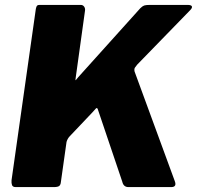

<svg xmlns="http://www.w3.org/2000/svg" viewBox="-20 -762 802 782"><path d="M692 -24Q701 0 677 0H503Q483 0 478 -22L378 -318Q375 -325 370 -319.5Q365 -314 357 -305L264 -207Q260 -203 256.5 -197Q253 -191 251 -184L228 -21Q227 -9 221 -4.5Q215 0 199 0H44Q32 0 29 -8Q26 -16 27 -28L126 -726Q128 -736 131 -739Q134 -742 141 -742H309Q318 -742 323 -734.5Q328 -727 326 -717L288 -443Q286 -432 289.5 -436.5Q293 -441 299 -448L551 -728Q560 -737 567 -739.5Q574 -742 590 -742H744Q759 -742 761.5 -736Q764 -730 754 -720L539 -499Q533 -492 529.5 -486.5Q526 -481 528 -471L692 -24Z"/></svg>

Font: Libre Franklin Thin ExtraBold
Style: Italic
Weight: 800
Italic angle: -8°
Version: Version 2.000